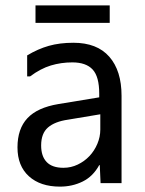

<svg xmlns="http://www.w3.org/2000/svg" viewBox="-20 -697 540 714"><path d="M353 -215V-272L233 -252Q184 -245 158.5 -223Q133 -201 133 -156Q133 -116 153.5 -94.5Q174 -73 216 -73Q244 -73 269 -85Q294 -97 312.5 -116.5Q331 -136 342 -162Q353 -188 353 -215ZM81 -413V-491Q121 -515 161.5 -526.5Q202 -538 253 -538Q341 -538 386.5 -486Q432 -434 432 -341V-16H354L351 -83H349Q326 -41 287.5 -22Q249 -3 203 -3Q130 -3 87.5 -41.5Q45 -80 45 -149Q45 -218 82 -257.5Q119 -297 197 -310L349 -335V-349Q349 -412 324.5 -438.5Q300 -465 249 -465Q207 -465 169 -453.5Q131 -442 92 -413ZM388 -612H112V-677H388Z"/></svg>

Font: D2Coding
Style: Regular
Weight: 400
Monospace: yes
Designer: Yong-Rak Park; Jeong-Hwan Yoon; Sang-Min Lee;
Foundry: NHN Corporation
Version: Version 1.3.2; Build 20180524